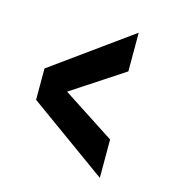

<svg xmlns="http://www.w3.org/2000/svg" viewBox="-77 -617 511 580"><g transform="rotate(15 178.5 -327.0)"><path d="M287 -100 40 -278V-376L287 -554V-433L124 -326L287 -220Z"/></g></svg>

Font: Smooch Sans Thin Black
Style: Regular
Weight: 900
Version: Version 1.010